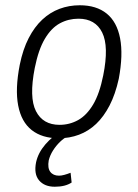

<svg xmlns="http://www.w3.org/2000/svg" viewBox="-20 -517 524 729"><path d="M203 8Q140 8 100.5 -23Q61 -54 49 -116.5Q37 -179 55 -271Q67 -330 89 -372.5Q111 -415 140.5 -442.5Q170 -470 206 -483.5Q242 -497 283 -497Q346 -497 385 -465.5Q424 -434 436 -371.5Q448 -309 431 -218Q418 -159 396 -116.5Q374 -74 345 -46.5Q316 -19 280 -5.5Q244 8 203 8ZM206 -43Q244 -43 276.5 -61Q309 -79 333.5 -120Q358 -161 372 -231Q394 -341 368 -393.5Q342 -446 278 -446Q240 -446 207.5 -428.5Q175 -411 150.5 -370Q126 -329 112 -259Q90 -147 116.5 -95Q143 -43 206 -43ZM188 192Q149 192 128.5 168Q108 144 117 99Q125 63 152 31.5Q179 0 222 -26L238 0Q223 7 208 21.5Q193 36 181.5 54Q170 72 165 92Q160 121 171 135.5Q182 150 204 150Q213 150 224 147Q235 144 248 139L252 176Q240 184 224 188Q208 192 188 192Z"/></svg>

Font: Nunito Sans 10pt Condensed Light
Style: Italic
Weight: 300
Width: 3
Italic angle: -9°
Designer: Vernon Adams
Foundry: Vernon Adams
Version: Version 3.101;gftools[0.9.27]